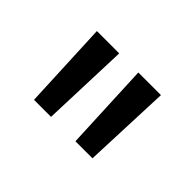

<svg xmlns="http://www.w3.org/2000/svg" viewBox="-56 -784 462 462"><g transform="rotate(45 175.0 -553.0)"><path d="M66 -665H142L134 -441H76ZM207 -665H284L275 -441H217Z"/></g></svg>

Font: BreeCF
Style: Light
Weight: 300
Designer: Veronika Burian, Jos Scaglione
Foundry: TypeTogether
Version: Version 0.0.2